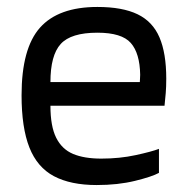

<svg xmlns="http://www.w3.org/2000/svg" viewBox="-20 -524 538 552"><path d="M260 -430Q184 -430 154.5 -397.5Q125 -365 125 -288H382Q382 -292 382.5 -297.5Q383 -303 383 -309Q382 -371 356 -400.5Q330 -430 260 -430ZM437 -27Q417 -16 368 -4Q319 8 258 8Q183 8 135 -17.5Q87 -43 64.5 -100Q42 -157 42 -250Q42 -385 95 -444.5Q148 -504 260 -504Q332 -504 375.5 -483Q419 -462 438.5 -416.5Q458 -371 458 -298Q458 -274 456.5 -256.5Q455 -239 453 -220H125Q125 -161 141.5 -128Q158 -95 190 -81.5Q222 -68 271 -68Q324 -68 370 -78Q416 -88 437 -96Z"/></svg>

Font: Blinker
Style: Regular
Weight: 400
Designer: Juergen Huber
Foundry: supertype
Version: 1.017